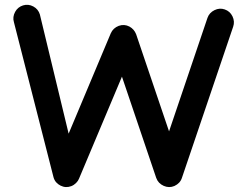

<svg xmlns="http://www.w3.org/2000/svg" viewBox="-20 -734 1010 788"><path d="M74.7 -711.9C60.5 -707.5 49.3 -698.7 42 -685.1C34.7 -671.4 32.7 -657.2 37.1 -643.1L199.7 -6.3C204.1 9.3 213.9 20.5 228.5 27.8C243.2 35.2 257.8 35.6 272.9 29.8C287.1 24.4 299.8 11.2 304.2 -0.5L480.5 -419.4L621.1 -3.9C626.5 11.2 636.7 22 651.9 28.8C666.5 35.2 681.2 35.6 695.8 29.3C711.4 22 721.7 11.2 726.6 -3.9L937 -624.5C941.9 -638.7 940.9 -652.8 934.1 -667C927.2 -681.2 916.5 -690.4 902.3 -695.3C888.2 -700.2 874.5 -699.2 860.4 -692.4C846.2 -685.5 836.4 -674.8 831.5 -660.6L673.8 -194.8L538.6 -593.8C533.2 -607.4 524.4 -617.7 511.2 -625C497.1 -632.3 482.4 -633.3 467.3 -627.9C452.1 -622.1 440.9 -611.8 434.6 -597.2L261.7 -185.5L143.6 -674.8C139.2 -689 130.4 -700.2 116.7 -707.5C103 -714.8 88.9 -716.3 74.7 -711.9Z"/></svg>

Font: Mikhak SemiBold
Style: Regular
Weight: 600
Designer: Amin Abedi
Version: Version 3.2